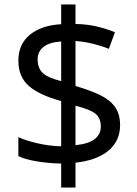

<svg xmlns="http://www.w3.org/2000/svg" viewBox="-20 -779 612 857"><path d="M253 -49Q198 -50 146 -58.5Q94 -67 62 -82V-167Q96 -151 149 -139Q202 -127 253 -126V-328Q154 -355 108 -396Q62 -437 62 -508Q62 -582 113.5 -624Q165 -666 253 -671V-759H317V-672Q370 -671 413.5 -660.5Q457 -650 493 -635L466 -561Q434 -574 395.5 -583.5Q357 -593 317 -596V-395Q383 -376 427 -354.5Q471 -333 493.5 -301.5Q516 -270 516 -220Q516 -150 464 -106.5Q412 -63 317 -53V58H253ZM253 -594Q199 -590 173.5 -569Q148 -548 148 -515Q148 -475 170.5 -453.5Q193 -432 253 -417ZM317 -131Q376 -137 403 -158.5Q430 -180 430 -214Q430 -252 406 -271.5Q382 -291 317 -307Z"/></svg>

Font: Noto Sans Tifinagh Rhissa Ixa
Style: Regular
Weight: 400
Designer: JamraPatel
Foundry: JamraPatel LLC
Version: Version 2.006; ttfautohint (v1.8.4.7-5d5b)